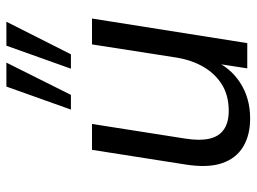

<svg xmlns="http://www.w3.org/2000/svg" viewBox="-121 -673 803 601"><g transform="rotate(-90 280.5 -372.5)"><path d="M210 9Q158 9 121.5 -13Q85 -35 70 -79.5Q55 -124 66 -193L112 -486H193L147 -193Q140 -148 147 -118Q154 -88 176 -73Q198 -58 234 -58Q281 -58 315 -78.5Q349 -99 371 -136Q393 -173 401 -223L442 -486H523L446 0H367L384 -110H394Q371 -54 322.5 -22.5Q274 9 210 9ZM366 -552 438 -754H513L411 -552ZM238 -552 310 -754H385L284 -552Z"/></g></svg>

Font: Nunito Sans 12pt
Style: Italic
Weight: 400
Italic angle: -9°
Designer: Vernon Adams
Foundry: Vernon Adams
Version: Version 3.101;gftools[0.9.27]